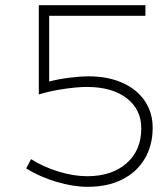

<svg xmlns="http://www.w3.org/2000/svg" viewBox="-20 -719 649 742"><path d="M570 -225Q570 -157 539 -105Q508 -53 451.5 -25Q395 3 319 3Q262 3 197.5 -16.5Q133 -36 81 -68L100 -104Q147 -74 206 -56Q265 -38 317 -38Q412 -38 469 -88Q526 -138 526 -223Q526 -296 469.5 -339.5Q413 -383 316 -383Q278 -383 225 -375Q172 -367 130 -354V-699H542V-658H170V-404Q204 -413 247 -418.5Q290 -424 323 -424Q397 -424 453 -399Q509 -374 539.5 -329Q570 -284 570 -225Z"/></svg>

Font: Gontserrat ExtraLight
Style: Regular
Weight: 275
Designer: Julieta Ulanovsky
Foundry: Julieta Ulanovsky
Version: Version 6.001